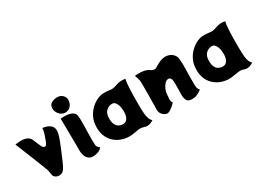

<svg xmlns="http://www.w3.org/2000/svg" viewBox="-34 -1500 2991 2218"><g transform="rotate(-30 1461.5 -391.0)"><path d="M403 -575Q462 -566 491.5 -547Q521 -528 530.5 -502.5Q540 -477 535.5 -446Q531 -415 520 -382Q512 -357 496.5 -319Q481 -281 464.5 -241Q448 -201 434 -169Q420 -137 415 -124Q396 -80 381.5 -54.5Q367 -29 352 -17Q337 -5 315 -2Q287 2 265 -8.5Q243 -19 231 -41Q230 -43 227 -61Q224 -79 221 -98.5Q218 -118 215 -124Q204 -155 186.5 -198.5Q169 -242 149.5 -292Q130 -342 110.5 -390Q91 -438 75 -477.5Q59 -517 49.5 -540.5Q40 -564 40 -564Q55 -566 82 -569Q109 -572 139.5 -570Q170 -568 197 -555Q224 -542 240 -513Q245 -503 253.5 -481.5Q262 -460 270 -442Q276 -430 282.5 -414Q289 -398 298 -386Q307 -374 319 -373Q335 -372 345.5 -386Q356 -400 362 -417.5Q368 -435 371 -443Q380 -466 388.5 -491.5Q397 -517 401.5 -539.5Q406 -562 403 -575Z M729 -595Q695 -594 668.5 -614Q642 -634 628.5 -663.5Q615 -693 618 -720Q623 -761 655 -778Q687 -795 722 -796Q772 -798 800 -770Q828 -742 828 -706Q828 -682 817.5 -657Q807 -632 785 -614.5Q763 -597 729 -595ZM835 -101Q836 -83 846.5 -70.5Q857 -58 872 -47Q865 -38 854 -28Q843 -18 821.5 -9.5Q800 -1 760 4Q747 5 727 1.5Q707 -2 687.5 -18.5Q668 -35 656 -71.5Q644 -108 646 -172Q647 -183 646.5 -215Q646 -247 645.5 -291Q645 -335 644.5 -382Q644 -429 643.5 -469.5Q643 -510 642.5 -535.5Q642 -561 642 -561Q651 -562 672.5 -563.5Q694 -565 720 -563Q746 -561 770.5 -553.5Q795 -546 812.5 -530Q830 -514 833 -487Q838 -449 837 -385.5Q836 -322 834 -247.5Q832 -173 835 -101Z M1504 -181Q1505 -159 1507.5 -127Q1510 -95 1520 -65Q1530 -35 1552 -17Q1527 0 1501 7.5Q1475 15 1450 11Q1443 9 1435 6.5Q1427 4 1413 0Q1390 -7 1359 -3Q1328 1 1294.5 7.5Q1261 14 1229 14Q1177 14 1125 -4.5Q1073 -23 1031 -62Q989 -101 967 -161Q945 -221 954 -305Q960 -363 987 -411.5Q1014 -460 1053.5 -495.5Q1093 -531 1137.5 -550.5Q1182 -570 1224 -569Q1256 -568 1273.5 -567Q1291 -566 1319 -562Q1336 -560 1362 -567Q1388 -574 1414.5 -582.5Q1441 -591 1460 -591Q1489 -592 1501 -589.5Q1513 -587 1521 -585Q1515 -567 1511 -531Q1507 -495 1505.5 -449.5Q1504 -404 1503 -355Q1502 -306 1502.5 -261Q1503 -216 1504 -181ZM1128 -273Q1130 -223 1146.5 -195.5Q1163 -168 1186.5 -157Q1210 -146 1232 -146Q1276 -145 1297 -180Q1318 -215 1317 -277Q1317 -294 1313.5 -317Q1310 -340 1301.5 -362Q1293 -384 1278.5 -399Q1264 -414 1241 -414Q1195 -414 1160.5 -380Q1126 -346 1128 -273Z M2177 -127Q2178 -83 2190.5 -65.5Q2203 -48 2203 -48Q2203 -48 2185.5 -35.5Q2168 -23 2139 -10Q2110 3 2074 3Q2021 3 2005 -26Q1989 -55 1988 -101Q1988 -109 1989 -136Q1990 -163 1990.5 -197.5Q1991 -232 1990 -261.5Q1989 -291 1986 -303Q1975 -343 1943 -338Q1918 -335 1896 -309.5Q1874 -284 1860 -249Q1846 -214 1846 -183Q1846 -167 1844.5 -151.5Q1843 -136 1842 -123Q1841 -114 1844.5 -101Q1848 -88 1858 -80Q1851 -68 1830.5 -49Q1810 -30 1786.5 -14.5Q1763 1 1746 3Q1730 4 1708.5 -7Q1687 -18 1671.5 -40Q1656 -62 1655 -93Q1655 -101 1655.5 -130Q1656 -159 1656.5 -200Q1657 -241 1657.5 -287Q1658 -333 1658 -376Q1658 -419 1658 -450Q1658 -477 1651.5 -502.5Q1645 -528 1638.5 -544.5Q1632 -561 1632 -561Q1641 -563 1663.5 -564Q1686 -565 1714 -563Q1742 -561 1769.5 -554Q1797 -547 1816 -532Q1836 -517 1856.5 -513.5Q1877 -510 1889 -517Q1924 -540 1960 -557Q1996 -574 2030 -578Q2047 -580 2070 -576.5Q2093 -573 2115.5 -561Q2138 -549 2154.5 -527Q2171 -505 2175 -471Q2182 -413 2179 -329.5Q2176 -246 2177 -127Z M2835 -181Q2836 -159 2838.5 -127Q2841 -95 2851 -65Q2861 -35 2883 -17Q2858 0 2832 7.5Q2806 15 2781 11Q2774 9 2766 6.5Q2758 4 2744 0Q2721 -7 2690 -3Q2659 1 2625.5 7.5Q2592 14 2560 14Q2508 14 2456 -4.5Q2404 -23 2362 -62Q2320 -101 2298 -161Q2276 -221 2285 -305Q2291 -363 2318 -411.5Q2345 -460 2384.5 -495.5Q2424 -531 2468.5 -550.5Q2513 -570 2555 -569Q2587 -568 2604.5 -567Q2622 -566 2650 -562Q2667 -560 2693 -567Q2719 -574 2745.5 -582.5Q2772 -591 2791 -591Q2820 -592 2832 -589.5Q2844 -587 2852 -585Q2846 -567 2842 -531Q2838 -495 2836.5 -449.5Q2835 -404 2834 -355Q2833 -306 2833.5 -261Q2834 -216 2835 -181ZM2459 -273Q2461 -223 2477.5 -195.5Q2494 -168 2517.5 -157Q2541 -146 2563 -146Q2607 -145 2628 -180Q2649 -215 2648 -277Q2648 -294 2644.5 -317Q2641 -340 2632.5 -362Q2624 -384 2609.5 -399Q2595 -414 2572 -414Q2526 -414 2491.5 -380Q2457 -346 2459 -273Z"/></g></svg>

Font: Potta One
Style: Regular
Weight: 400
Designer: 108,108go
Foundry: Font Zone 108
Version: Version 1.000